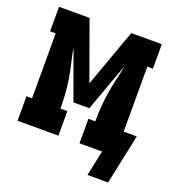

<svg xmlns="http://www.w3.org/2000/svg" viewBox="-121 -626 765 839"><g transform="rotate(20 262.0 -206.0)"><path d="M475 118H379L404 0H299V-114H331Q331 -148 333.5 -182.5Q336 -217 341.5 -251Q347 -285 355 -318.5Q363 -352 369 -385L287 -159H213L131 -385Q137 -352 145 -318.5Q153 -285 158.5 -251Q164 -217 166.5 -182.5Q169 -148 169 -114H201V0H11V-114H37V-416H11V-530H153L250 -261L347 -530H489V-416H463V-114H524Z"/></g></svg>

Font: Iosevka Slab Heavy
Style: Regular
Weight: 900
Monospace: yes
Designer: Belleve Invis
Foundry: Belleve Invis
Version: Version 11.1.0; ttfautohint (v1.8.3)